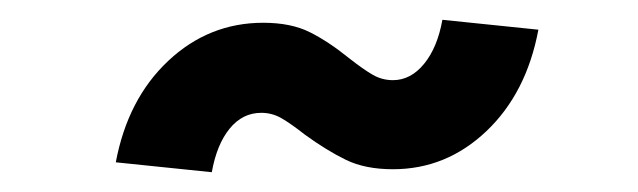

<svg xmlns="http://www.w3.org/2000/svg" viewBox="-20 -388 645 194"><path d="M246 -365Q274 -365 293 -355.5Q312 -346 333 -329Q347 -318 356.5 -312.5Q366 -307 377 -307Q395 -307 408.5 -323.5Q422 -340 427 -368L524 -358Q512 -294 471.5 -255.5Q431 -217 377 -217Q349 -217 329.5 -226.5Q310 -236 288 -252Q274 -263 264.5 -268.5Q255 -274 244 -274Q225 -274 212 -258Q199 -242 194 -214L97 -224Q109 -288 150 -326.5Q191 -365 246 -365Z"/></svg>

Font: MedMera Sans Semibold
Style: Italic
Weight: 600
Italic angle: -11°
Designer: Kasper Nordkvist
Foundry: UNCUT.wtf
Version: Version 1.300